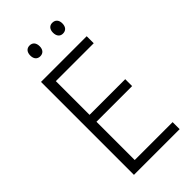

<svg xmlns="http://www.w3.org/2000/svg" viewBox="-273 -970 1043 1043"><g transform="rotate(-45 248.5 -449.0)"><path d="M151 -856C151 -830 165 -815 187 -815C209 -815 223 -830 223 -856C223 -883 209 -898 187 -898C165 -898 151 -883 151 -856ZM326 -857C326 -830 340 -815 361 -815C384 -815 398 -830 398 -857C398 -883 384 -898 361 -898C340 -898 326 -883 326 -857ZM442 0V-54H151V-348H425V-401H151V-660H442V-714H91V0Z"/></g></svg>

Font: Noto Sans Bengali SemiCondensed Light
Style: Regular
Weight: 300
Width: 4
Designer: Joana Ranito - Universal Thirst; Jelle Bosma - Monotype Design Team
Foundry: Universal Thirst ehf.
Version: Version 3.000